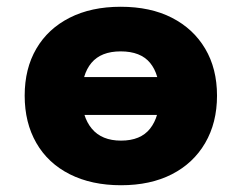

<svg xmlns="http://www.w3.org/2000/svg" viewBox="-20 -537 714 568"><path d="M338 11Q251 11 186.5 -21.5Q122 -54 87.5 -114Q53 -174 53 -254Q53 -334 87.5 -393Q122 -452 186 -484.5Q250 -517 337 -517Q425 -517 488.5 -484.5Q552 -452 587 -393Q622 -334 622 -254Q622 -174 587 -114Q552 -54 488.5 -21.5Q425 11 338 11ZM338 -121Q396 -121 424 -156.5Q452 -192 452 -254Q452 -317 424 -351Q396 -385 337 -385Q279 -385 250.5 -351Q222 -317 222 -254Q222 -192 251.5 -156.5Q281 -121 338 -121ZM185 -197V-309H490V-197Z"/></svg>

Font: Nunito Sans 7pt Black
Style: Regular
Weight: 900
Designer: Vernon Adams
Foundry: Vernon Adams
Version: Version 3.101;gftools[0.9.27]